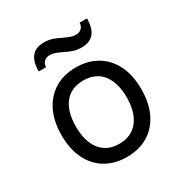

<svg xmlns="http://www.w3.org/2000/svg" viewBox="-169 -850 953 995"><g transform="rotate(-30 308.0 -353.0)"><path d="M69 -255Q69 -337 98.5 -397.5Q128 -458 182 -490.5Q236 -523 308 -523Q380 -523 434 -491Q488 -459 517.5 -399Q547 -339 547 -256Q547 -173 517.5 -112.5Q488 -52 434 -20Q380 12 308 12Q236 12 182 -20Q128 -52 98.5 -112Q69 -172 69 -255ZM460 -256Q460 -345 421 -395Q382 -445 308 -445Q234 -445 195 -395.5Q156 -346 156 -255Q156 -167 195.5 -117Q235 -67 308 -67Q380 -67 420 -117.5Q460 -168 460 -256ZM291 -625Q267 -636 252.5 -641Q238 -646 223 -646Q203 -646 190 -634.5Q177 -623 176 -601H132Q132 -718 230 -718Q256 -718 278 -711Q300 -704 327 -690Q351 -679 365.5 -674Q380 -669 395 -669Q415 -669 428 -680.5Q441 -692 442 -714H486Q486 -597 388 -597Q362 -597 340 -604Q318 -611 291 -625Z"/></g></svg>

Font: Overpass Mono
Style: Regular
Weight: 400
Monospace: yes
Designer: Delve Withrington, Dave Bailey
Foundry: Delve Fonts
Version: Version 1.000;DELV;Overpass